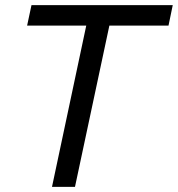

<svg xmlns="http://www.w3.org/2000/svg" viewBox="-20 -730 695 750"><path d="M316.9 -629.9H85.9L103 -710H654.8L638.2 -629.9H407.2L272.9 0H183.1Z"/></svg>

Font: Rawline Medium
Style: Italic
Weight: 500
Italic angle: -12°
Designer: Matt McInerney, Pablo Impallari, Rodrigo Fuenzalida
Foundry: Matt McInerney, Pablo Impallari, Rodrigo Fuenzalida
Version: Version 4.020;PS 004.020;hotconv 1.0.88;makeotf.lib2.5.64775